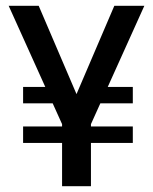

<svg xmlns="http://www.w3.org/2000/svg" viewBox="-20 -645 530 665"><path d="M60 -150V-207H440V-150ZM60 -287V-344H201V-287ZM299 -287V-344H440V-287ZM227 -277 376 -625H480L295 -215V0H195V-215L10 -625H114L263 -277Z"/></svg>

Font: Changa ExtraLight
Style: Regular
Weight: 400
Version: Version 3.002; ttfautohint (v1.8.2)